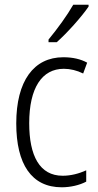

<svg xmlns="http://www.w3.org/2000/svg" viewBox="-20 -878 414 815"><path d="M356 -850V-858H291C264 -811 226 -759 186 -710V-699H221C264 -737 326 -806 356 -850ZM242 -83C279 -83 318 -92 346 -107V-155C315 -141 281 -132 246 -132C148 -132 104 -217 104 -355C104 -505 158 -586 251 -586C278 -586 307 -579 333 -566L350 -612C323 -627 289 -635 249 -635C123 -635 49 -534 49 -354C49 -181 114 -83 242 -83Z"/></svg>

Font: Noto Sans Kannada UI Condensed Light
Style: Regular
Weight: 300
Width: 3
Designer: Jelle Bosma - Monotype Design Team
Foundry: Monotype Imaging Inc.
Version: Version 2.005